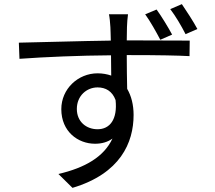

<svg xmlns="http://www.w3.org/2000/svg" viewBox="-20 -847 1040 927"><path d="M933 -707C912 -746 881 -793 858 -827L802 -803C828 -769 855 -723 876 -682ZM811 -680C791 -717 760 -768 736 -801L681 -778C706 -743 733 -695 754 -655ZM451 -223C397 -223 351 -259 351 -321C351 -385 399 -425 451 -425C490 -425 522 -407 538 -364C548 -270 510 -223 451 -223ZM592 -652C592 -678 593 -701 593 -716C593 -728 596 -767 598 -778H506C509 -766 512 -736 513 -716C514 -702 514 -679 515 -651C367 -649 182 -643 71 -641L74 -563C197 -572 365 -579 516 -580L517 -482C497 -489 475 -493 451 -493C357 -493 276 -418 276 -320C276 -212 356 -153 439 -153C471 -153 500 -161 523 -178C482 -90 391 -37 262 -7L330 60C561 -9 625 -158 625 -292C625 -341 614 -384 594 -418C593 -464 592 -524 592 -581H605C750 -581 839 -579 895 -576L896 -651C849 -651 727 -652 606 -652Z"/></svg>

Font: Noto Sans JP Regular
Style: Regular
Weight: 400
Designer: Ryoko NISHIZUKA (kana & ideographs); Paul D. Hunt (Latin, Greek & Cyrillic); Wenlong ZHANG (bopomofo); Sandoll Communica
Foundry: Adobe Systems Incorporated
Version: Version 1.004;PS 1.004;hotconv 1.0.82;makeotf.lib2.5.63406